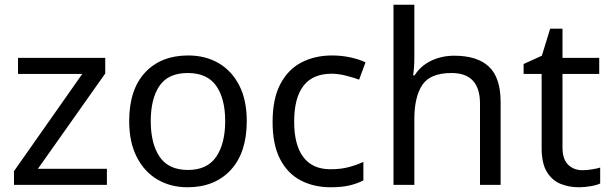

<svg xmlns="http://www.w3.org/2000/svg" viewBox="-20 -780 2574 810"><path d="M431 0H39V-58L327 -468H56V-536H424V-470L140 -68H431Z M1021 -269Q1021 -136 953.5 -63Q886 10 771 10Q700 10 644.5 -22.5Q589 -55 557 -117.5Q525 -180 525 -269Q525 -402 592 -474Q659 -546 774 -546Q847 -546 902.5 -513.5Q958 -481 989.5 -419.5Q1021 -358 1021 -269ZM616 -269Q616 -174 653.5 -118.5Q691 -63 773 -63Q854 -63 892 -118.5Q930 -174 930 -269Q930 -364 892 -418Q854 -472 772 -472Q690 -472 653 -418Q616 -364 616 -269Z M1375 10Q1304 10 1248.5 -19Q1193 -48 1161.5 -109Q1130 -170 1130 -265Q1130 -364 1163 -426Q1196 -488 1252.5 -517Q1309 -546 1381 -546Q1422 -546 1460 -537.5Q1498 -529 1522 -517L1495 -444Q1471 -453 1439 -461Q1407 -469 1379 -469Q1221 -469 1221 -266Q1221 -169 1259.5 -117.5Q1298 -66 1374 -66Q1418 -66 1451.5 -75Q1485 -84 1513 -97V-19Q1486 -5 1453.5 2.5Q1421 10 1375 10Z M1728 -537Q1728 -497 1723 -462H1729Q1755 -503 1799.5 -524Q1844 -545 1896 -545Q1994 -545 2043 -498.5Q2092 -452 2092 -349V0H2005V-343Q2005 -472 1885 -472Q1795 -472 1761.5 -421.5Q1728 -371 1728 -277V0H1640V-760H1728Z M2437 -62Q2457 -62 2478 -65.5Q2499 -69 2512 -73V-6Q2498 1 2472 5.5Q2446 10 2422 10Q2380 10 2344.5 -4.5Q2309 -19 2287 -55Q2265 -91 2265 -156V-468H2189V-510L2266 -545L2301 -659H2353V-536H2508V-468H2353V-158Q2353 -109 2376.5 -85.5Q2400 -62 2437 -62Z"/></svg>

Font: Noto Serif Ottoman Siyaq
Style: Regular
Weight: 400
Designer: Sérgio Martins
Version: Version 1.005; ttfautohint (v1.8.4.7-5d5b)